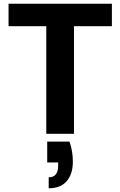

<svg xmlns="http://www.w3.org/2000/svg" viewBox="-20 -720 647 1033"><path d="M229 0V-579H26V-700H582V-579H378V0ZM242 293V234Q268 234 280.5 218Q293 202 293 170V154H234V42H354Q364 71 368 98Q372 125 372 150Q372 215 339.5 254Q307 293 242 293Z"/></svg>

Font: DM Sans 18pt Black
Style: Regular
Weight: 900
Designer: Colophon Foundry, Jonny Pinhorn
Foundry: Colophon Foundry
Version: Version 4.004;gftools[0.9.30]